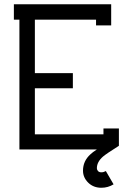

<svg xmlns="http://www.w3.org/2000/svg" viewBox="-20 -699 611 898"><path d="M433.1 87.9Q433.1 95.2 438.5 101.1Q443.8 106.9 454.1 106.9Q464.8 106.9 475.1 101.1L511.2 163.1Q484.9 179.2 454.1 179.2Q417 179.2 392.6 155.3Q368.2 131.3 368.2 99.1Q368.2 54.2 402.8 22.9Q412.6 13.2 433.1 0H70.8V-606.9H44.9V-679.2H500V-580.1H429.2V-606.9H143.1V-356.9H320.8V-286.1H143.1V-70.8H463.9V-98.1H536.1V-17.1Q476.6 20.5 461.9 33.2Q433.1 58.1 433.1 87.9Z"/></svg>

Font: Rawengulk
Style: Bold
Weight: 700
Version: Version 0.92